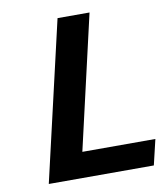

<svg xmlns="http://www.w3.org/2000/svg" viewBox="-82 -789 736 857"><g transform="rotate(-10 286.5 -361.0)"><path d="M545.9 0H69.8L236.8 -722.2H381.8L242.2 -115.2H573.2Z"/></g></svg>

Font: Perun
Style: Bold Italic
Weight: 700
Italic angle: -12°
Foundry: Copyright (c) Stefan Peev, Context Ltd, 2016
Version: Version 001.000